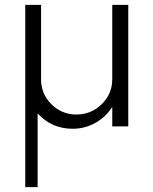

<svg xmlns="http://www.w3.org/2000/svg" viewBox="-20 -520 630 790"><path d="M507.8 -500V0H441.9V-80.1Q415 -38.1 372.1 -14.2Q329.1 9.8 278.8 9.8Q192.9 9.8 134.8 -53.2V250H84V-500H148.9V-193.8Q148.9 -133.8 191.4 -91.3Q233.9 -48.8 293.9 -48.8Q355 -48.8 398.4 -91.3Q441.9 -133.8 441.9 -193.8V-500Z"/></svg>

Font: Oakes Grotesk
Style: Light
Weight: 300
Designer: Samuel Oakes
Foundry: Samuel Oakes
Version: Version 1.0 | wf-rip DC20170320